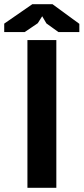

<svg xmlns="http://www.w3.org/2000/svg" viewBox="-56 -890 396 910"><path d="M74 -700H211V0H74ZM97 -870H193L320 -777V-738H221L164 -779L144 -813L123 -780L61 -738H-36V-778Z"/></svg>

Font: PTSans
Style: Bold
Weight: 700
Designer: A.Korolkova, O.Umpeleva, V.Yefimov
Foundry: ParaType Ltd
Version: Version 2.003W OFL